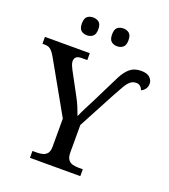

<svg xmlns="http://www.w3.org/2000/svg" viewBox="-167 -1038 1013 1154"><g transform="rotate(20 340.0 -461.5)"><path d="M160 0V-44H188Q208 -44 225.5 -48.5Q243 -53 254 -67Q265 -81 265 -110V-289L80 -617Q69 -636 59.5 -647.5Q50 -659 38.5 -664.5Q27 -670 9 -670H-4V-714H283V-670H249Q222 -670 212 -660Q202 -650 202 -635Q202 -622 208 -607.5Q214 -593 220 -582L294 -445Q311 -414 323 -385Q335 -356 343 -333Q352 -355 368.5 -388Q385 -421 402 -453L446 -542Q472 -596 492.5 -635.5Q513 -675 540 -697.5Q567 -720 611 -720Q649 -720 666.5 -703Q684 -686 684 -664Q684 -645 674 -630.5Q664 -616 648 -610Q643 -625 632.5 -633.5Q622 -642 607 -642Q586 -642 570.5 -629.5Q555 -617 539.5 -591Q524 -565 501 -522L377 -289V-114Q377 -84 387.5 -69Q398 -54 415.5 -49Q433 -44 454 -44H482V0ZM423 -809Q400 -809 385 -821.5Q370 -834 370 -866Q370 -899 385 -911Q400 -923 423 -923Q444 -923 459.5 -911Q475 -899 475 -866Q475 -834 459.5 -821.5Q444 -809 423 -809ZM229 -809Q207 -809 192 -821.5Q177 -834 177 -866Q177 -899 192 -911Q207 -923 229 -923Q251 -923 266.5 -911Q282 -899 282 -866Q282 -834 266.5 -821.5Q251 -809 229 -809Z"/></g></svg>

Font: ET Text
Style: Regular
Weight: 470
Designer: Monotype Design Team
Foundry: Monotype Imaging Inc.
Version: Version 2.009